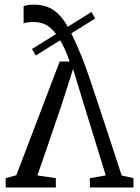

<svg xmlns="http://www.w3.org/2000/svg" viewBox="-20 -826 615 846"><path d="M128 -805.5Q183.5 -805.5 219.5 -779Q255.5 -752.5 283.2 -700.2Q311 -648 342 -571Q347 -559.5 355.2 -537Q363.5 -514.5 376.2 -476.8Q389 -439 408 -381.8Q427 -324.5 453.8 -243.5Q480.5 -162.5 516 -53L568 -41V0H376V-41L446 -53L352 -358L302 -522L250 -359L145 -53L226 -41V0H5V-41L52 -54L243 -555H287Q266.5 -613 246 -647.5Q225.5 -682 205.8 -699.8Q186 -717.5 167 -723.2Q148 -729 130 -729Q116.5 -729 103.2 -727.5Q90 -726 84 -723V-798.5Q90 -801.5 102.2 -803.5Q114.5 -805.5 128 -805.5ZM383 -773 399.5 -744.5 137.5 -581.5 121 -610Z"/></svg>

Font: Merriweather Light
Style: Regular
Weight: 300
Designer: Eben Sorkin
Foundry: Eben Sorkin
Version: Version 2.100